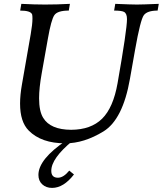

<svg xmlns="http://www.w3.org/2000/svg" viewBox="-20 -713 827 976"><path d="M312 15.6Q189.9 15.6 126 -49.3Q82 -93.3 82 -186.5Q82 -230.5 91.8 -285.2L136.2 -539.6Q145 -590.8 145 -618.2Q145 -630.9 143.6 -638.7Q137.2 -659.2 82.5 -659.2L88.4 -693.4Q156.7 -689.9 208.5 -689.9Q269.5 -689.9 335.4 -693.4L329.6 -659.2Q272 -659.2 256.1 -635.7Q240.2 -612.3 223.6 -517.6L191.9 -339.4Q178.7 -265.6 178.7 -213.4Q178.7 -147 199.7 -113.8Q236.3 -53.7 341.8 -53.2Q442.4 -53.7 499 -109.6Q555.7 -165.5 577.6 -290Q625.5 -562.5 625.5 -615.7Q625.5 -644 610.8 -652.3Q598.6 -659.2 560.1 -659.2L565.9 -693.4Q649.9 -689.9 675.8 -689.9Q702.1 -689.9 787.1 -693.4L781.2 -659.2Q729 -659.2 711.4 -636.2Q693.8 -613.3 666.5 -459L640.6 -312.5Q604.5 -105.5 505.9 -44.9Q407.2 15.6 312 15.6ZM244.6 242.2Q214.4 242.2 194.8 224.1Q175.3 206.1 175.3 176.3Q175.3 96.2 316.9 1L349.1 2.9Q240.7 91.8 240.7 155.3Q240.7 190.4 274.4 190.4Q302.7 190.4 332 154.3L356 173.8Q303.2 242.2 244.6 242.2Z"/></svg>

Font: Kelvinch
Style: Italic
Weight: 400
Italic angle: -10°
Designer: Paul James Miller
Foundry: High-Logic / Made with FontCreator
Version: Version 3.40;July 22, 2017;FontCreator 11.0.0.2388 64-bit